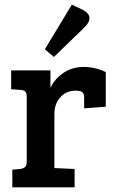

<svg xmlns="http://www.w3.org/2000/svg" viewBox="-20 -806 502 826"><path d="M95 -112V-389Q95 -405 89.5 -411.5Q84 -418 70 -419L28 -422V-503H197V-428Q215 -467 253 -492.5Q291 -518 340.5 -518Q390 -518 435 -496V-347L342 -340V-386Q342 -406 332 -411Q321 -416 305 -416Q265 -416 239.5 -387.5Q214 -359 214 -315V-83L301 -79V0H33V-76L66 -79Q81 -81 88 -87.5Q95 -94 95 -112ZM173 -594 289 -786 336 -764Q365 -748 365 -728Q365 -708 340 -685L212 -561Z"/></svg>

Font: Bree Serif
Style: Regular
Weight: 400
Designer: Veronika Burian, Jos Scaglione
Foundry: TypeTogether
Version: Version 1.002